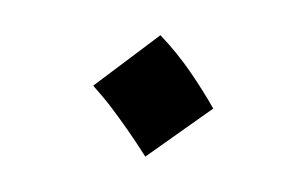

<svg xmlns="http://www.w3.org/2000/svg" viewBox="-38 -475 546 341"><g transform="rotate(10 234.5 -304.5)"><path d="M239 -196Q217 -220 200 -237Q183 -254 166.5 -269.5Q150 -285 126 -304L228 -413Q263 -387 291 -358.5Q319 -330 343 -301Z"/></g></svg>

Font: Noto Sans Arabic ExtCond
Style: Bold
Weight: 700
Width: 2
Designer: Monotype Design Team, Nadine Chahine, Nizar Qandah and Khaled Hosny
Foundry: Monotype Imaging Inc.
Version: Version 2.012; ttfautohint (v1.8.4.7-5d5b)